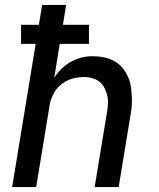

<svg xmlns="http://www.w3.org/2000/svg" viewBox="-20 -755 640 775"><path d="M29 0 124 -578H65V-655H137L150 -735H247L234 -655H339V-578H221L199 -441Q207 -454 217 -465.5Q227 -477 238.5 -486.5Q250 -496 262.5 -503.5Q275 -511 289 -516.5Q303 -522 319.5 -525Q336 -528 345 -528H356Q373 -528 389 -525.5Q405 -523 420 -518Q435 -513 448 -504.5Q461 -496 471 -485Q481 -474 489 -460Q497 -446 502 -431.5Q507 -417 509 -401Q511 -385 512 -369Q513 -353 512 -334Q511 -315 509 -304L459 0H362L412 -303Q414 -313 415 -323Q416 -333 416 -343Q416 -353 414.5 -362.5Q413 -372 410 -380.5Q407 -389 403 -397.5Q399 -406 393 -413.5Q387 -421 380 -426.5Q373 -432 364 -435.5Q355 -439 344 -441.5Q333 -444 327 -444H318Q303 -444 288 -441.5Q273 -439 258.5 -433Q244 -427 231 -417.5Q218 -408 208.5 -396Q199 -384 191.5 -367Q184 -350 182 -340L126 0Z"/></svg>

Font: Iosevka Aile Medium
Style: Italic
Weight: 500
Italic angle: -9°
Designer: Belleve Invis
Foundry: Belleve Invis
Version: Version 31.1.0; ttfautohint (v1.8.4)